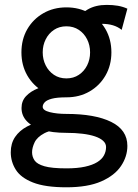

<svg xmlns="http://www.w3.org/2000/svg" viewBox="-20 -548 570 792"><path d="M278.8 -459.5 342.8 -434.1Q356.4 -441.9 367.9 -445.8Q379.4 -449.7 399.9 -449.7Q425.8 -449.7 446 -443.6Q466.3 -437.5 481.9 -424.8L505.4 -512.2Q487.3 -520.5 466.3 -524.2Q445.3 -527.8 420.4 -527.8Q374.5 -527.8 342.3 -509.3Q310.1 -490.7 278.8 -459.5ZM253.9 -205.1Q228.5 -205.1 196.8 -200Q165 -194.8 135.7 -183.1Q106.4 -171.4 87.6 -151.6Q68.8 -131.8 68.8 -102.5Q68.8 -70.8 90.8 -47.9Q112.8 -24.9 154.1 -12.5Q195.3 0 253.9 0V-78.1Q214.4 -78.1 185.3 -85.4Q156.2 -92.8 156.2 -107.4Q156.2 -117.2 164.6 -126.2Q172.9 -135.3 194.1 -140.9Q215.3 -146.5 253.9 -146.5ZM505.4 53.7Q505.4 -12.2 438.5 -45.2Q371.6 -78.1 253.9 -78.1V0Q290 0 320.1 3.7Q350.1 7.3 371.8 14.6Q393.6 22 405.5 33Q417.5 43.9 417.5 58.6Q417.5 76.7 408.9 92.8Q400.4 108.9 381.1 120.8Q361.8 132.8 330.6 139.6Q299.3 146.5 253.9 146.5Q193.4 146.5 163.1 137.7Q132.8 128.9 122.6 113.8Q112.3 98.6 112.3 80.1Q112.3 61.5 122.6 39.6Q132.8 17.6 163.1 1.5Q193.4 -14.6 253.9 -14.6V-58.6Q206.5 -58.6 164.8 -50.8Q123 -43 91.6 -26.1Q60.1 -9.3 42.2 17.1Q24.4 43.5 24.4 80.1Q24.4 119.1 45.2 152.1Q65.9 185.1 116 204.8Q166 224.6 253.9 224.6Q342.3 224.6 397.7 200.2Q453.1 175.8 479.2 136.7Q505.4 97.7 505.4 53.7ZM156.2 -332Q156.2 -361.3 168.5 -385.7Q180.7 -410.2 202.6 -424.8Q224.6 -439.5 253.9 -439.5Q283.2 -439.5 305.2 -424.8Q327.1 -410.2 339.4 -385.7Q351.6 -361.3 351.6 -332Q351.6 -302.7 339.4 -278.3Q327.1 -253.9 305.2 -239.3Q283.2 -224.6 253.9 -224.6Q224.6 -224.6 202.6 -239.3Q180.7 -253.9 168.5 -278.3Q156.2 -302.7 156.2 -332ZM68.4 -332Q68.4 -278.8 92.5 -236.8Q116.7 -194.8 158.7 -170.7Q200.7 -146.5 253.9 -146.5Q307.6 -146.5 349.4 -170.7Q391.1 -194.8 415.3 -236.8Q439.5 -278.8 439.5 -332Q439.5 -385.7 415.3 -427.5Q391.1 -469.2 349.4 -493.4Q307.6 -517.6 253.9 -517.6Q200.7 -517.6 158.7 -493.4Q116.7 -469.2 92.5 -427.5Q68.4 -385.7 68.4 -332Z"/></svg>

Font: Giphurs
Style: Regular
Weight: 400
Version: Version 2.010